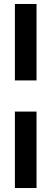

<svg xmlns="http://www.w3.org/2000/svg" viewBox="-20 -745 260 967"><path d="M55 -340V-725H164V-340ZM55 202V-183H164V202Z"/></svg>

Font: Archivo Condensed ExtraBold
Style: Italic
Weight: 800
Width: 3
Italic angle: -10°
Designer: Hector Gatti
Foundry: Omnibus-Type
Version: Version 2.001